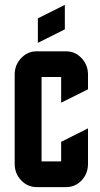

<svg xmlns="http://www.w3.org/2000/svg" viewBox="-20 -765 410 785"><path d="M134.8 -689.9 245.1 -745.1V-645L134.8 -589.8ZM230 -185.1 339.8 -240.2V-95.2Q339.8 -55.2 313.5 -27.3Q287.6 0 250 0H129.9Q92.8 0 66.4 -27.8Q40 -55.7 40 -95.2V-460Q40 -499.5 66.4 -527.3Q92.8 -555.2 129.9 -555.2H250Q287.1 -555.2 313.5 -527.3Q339.8 -499.5 339.8 -460V-399.9L230 -345.2V-450.2H149.9V-105H230Z"/></svg>

Font: Horta
Style: Regular
Weight: 600
Width: 3
Version: Version 0.11